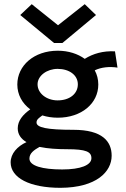

<svg xmlns="http://www.w3.org/2000/svg" viewBox="-20 -722 603 920"><path d="M132 -702 77 -650 239 -516H279L440 -650L386 -702L258 -601ZM257 -158C370 -158 451 -226 451 -317C451 -342 445 -365 434 -385C465 -400 504 -404 543 -398L531 -476C474 -479 426 -465 386 -440C353 -464 308 -479 257 -479C143 -479 63 -408 63 -317C63 -269 86 -227 125 -198C90 -173 65 -144 65 -107C65 -78 81 -56 107 -41C63 -21 31 14 31 56C31 130 122 178 270 178C442 177 515 101 515 24C515 -44 471 -100 332 -100C204 -100 155 -111 155 -135C155 -150 167 -157 183 -169C205 -162 230 -158 257 -158ZM256 -241C204 -241 160 -274 160 -318C160 -360 206 -392 256 -392C312 -392 353 -362 353 -318C353 -272 313 -241 256 -241ZM121 38C121 12 143 -3 169 -18C208 -10 254 -7 302 -7C392 -7 418 5 418 36C418 69 367 90 278 90C184 90 121 73 121 38Z"/></svg>

Font: Inconsolata SemiExpanded
Style: Bold
Weight: 700
Width: 6
Monospace: yes
Designer: Raph Levien, Cyreal, Brenton Simpson
Foundry: Raph Levien, Cyreal, Google
Version: Version 3.100